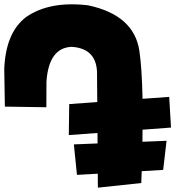

<svg xmlns="http://www.w3.org/2000/svg" viewBox="-24 -701 810 886"><path d="M424.8 -230 423.8 -354Q426.8 -477.1 307.1 -484.9Q201.2 -481 190.4 -324.7L189.9 -206.1L-1.5 -209L-4.4 -381.8Q2 -550.8 96.7 -622.6Q206.1 -697.8 383.3 -676.3Q594.2 -631.3 619.1 -466.8Q630.9 -387.7 633.8 -245.1L756.8 -253.9L765.1 -112.3L633.8 -102.5Q633.8 -75.7 633.3 -46.9L744.6 -51.3L729 83L629.9 88.9Q628.9 115.7 627.9 143.6L427.7 165L427.2 100.6L331.1 106L316.9 -34.7L426.3 -39.1L425.8 -87.4L293.5 -77.6L295.4 -220.7Z"/></svg>

Font: Lapsus Pro (theguybrush.com)
Style: Bold
Weight: 700
Designer: Jose Roses
Version: Version 1.00 February 9, 2018, initial release